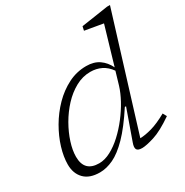

<svg xmlns="http://www.w3.org/2000/svg" viewBox="-172 -881 994 1031"><g transform="rotate(-30 325.0 -366.0)"><path d="M616.5 -72.5Q543 -21.5 492.5 -5.8Q442 10 416 10Q390 10 383.5 -2.5Q377 -15 387 -42L453 -228H445.5Q384.5 -134.5 333.8 -82.8Q283 -31 239.2 -10.5Q195.5 10 155 10Q91 10 58.2 -23.8Q25.5 -57.5 25.5 -113Q25.5 -160 42.2 -215.2Q59 -270.5 90.5 -324.8Q122 -379 165.5 -423.5Q209 -468 262 -495Q315 -522 375 -522Q422.5 -522 454.2 -500Q486 -478 504.5 -439.5L573 -672.5Q564 -674 542.5 -677.8Q521 -681.5 497.8 -685.5Q474.5 -689.5 460 -692L465.5 -717L632 -742H650L433.5 -41Q464 -41.5 506 -53.2Q548 -65 603.5 -96ZM84.5 -127Q84.5 -34.5 176 -34.5Q210.5 -34.5 247.5 -54Q284.5 -73.5 320 -106.2Q355.5 -139 386.8 -179.5Q418 -220 441 -262.2Q464 -304.5 475.5 -342.5L499 -422Q476.5 -454 446 -469Q415.5 -484 378.5 -484Q330.5 -484 286.8 -460Q243 -436 206.2 -396.5Q169.5 -357 142.2 -309.5Q115 -262 99.8 -214.2Q84.5 -166.5 84.5 -127Z"/></g></svg>

Font: Newsreader Caption Light
Style: Italic
Weight: 300
Italic angle: -17°
Designer: Hugues Gentile
Foundry: Production Type
Version: Version 1.001